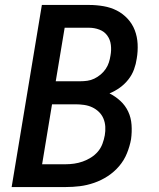

<svg xmlns="http://www.w3.org/2000/svg" viewBox="-20 -755 640 775"><path d="M27 0 149 -735H340Q369 -735 398 -730Q427 -725 451.5 -712.5Q476 -700 495 -679.5Q514 -659 524 -633Q534 -607 535.5 -577.5Q537 -548 532 -519Q529 -497 521 -475Q513 -453 498 -434Q483 -415 463.5 -401Q444 -387 422 -378Q446 -366 466 -347.5Q486 -329 497.5 -304.5Q509 -280 511 -251Q513 -222 509 -193Q504 -165 492.5 -136.5Q481 -108 461 -84.5Q441 -61 415 -44Q389 -27 360 -17Q331 -7 302.5 -3.5Q274 0 245 0ZM304 -427Q318 -427 332.5 -429Q347 -431 360.5 -437.5Q374 -444 386 -454Q398 -464 406.5 -476.5Q415 -489 419.5 -503Q424 -517 426 -531Q430 -552 427.5 -573.5Q425 -595 413 -611.5Q401 -628 381 -635.5Q361 -643 340 -643H241L205 -427ZM150 -92H245Q262 -92 279.5 -94.5Q297 -97 314 -103Q331 -109 347 -119Q363 -129 375 -143Q387 -157 393.5 -174.5Q400 -192 403 -209Q406 -226 405 -243.5Q404 -261 397.5 -276.5Q391 -292 379 -303.5Q367 -315 352 -322Q337 -329 319.5 -331.5Q302 -334 285 -334H190Z"/></svg>

Font: Iosevka Curly SmBdEx
Style: Italic
Weight: 600
Width: 7
Italic angle: -9°
Monospace: yes
Designer: Belleve Invis
Foundry: Belleve Invis
Version: Version 11.1.0; ttfautohint (v1.8.3)